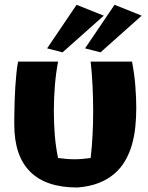

<svg xmlns="http://www.w3.org/2000/svg" viewBox="-20 -770 634 820"><path d="M562 -310.1Q562 -268.1 557.9 -227.8Q553.7 -187.5 543.2 -151.1Q532.7 -114.7 514.4 -83.3Q496.1 -51.8 468.3 -27.8Q440.4 -3.9 401.4 11.5Q362.3 26.9 310.1 30.8Q175.8 30.8 108.4 -37.1Q41 -105 41 -237.8Q41 -241.2 41 -256.1Q41 -271 41.5 -293.2Q42 -315.4 42.7 -343Q43.5 -370.6 45.4 -399.4Q47.4 -428.2 50 -456.1Q52.7 -483.9 57.1 -506.8H228Q218.8 -458.5 214.4 -404.8Q210 -351.1 210 -294.9Q210 -243.2 214.1 -192.1Q218.3 -141.1 228 -95.2Q246.1 -92.8 263.4 -91.3Q280.8 -89.8 297.9 -89.8Q314.5 -89.8 332.3 -91.3Q350.1 -92.8 367.2 -95.2Q372.6 -141.1 375.2 -191.7Q377.9 -242.2 377.9 -293.9Q377.9 -350.6 375.2 -404.5Q372.6 -458.5 367.2 -506.8H543.9Q554.7 -449.7 558.3 -398.9Q562 -348.1 562 -310.1ZM423.3 -703.1 247.1 -546.4 181.2 -563.5 307.1 -749.5ZM585 -703.1 409.2 -546.4 343.3 -563.5 469.2 -749.5Z"/></svg>

Font: Galindo
Style: Regular
Weight: 400
Version: Version 1.000